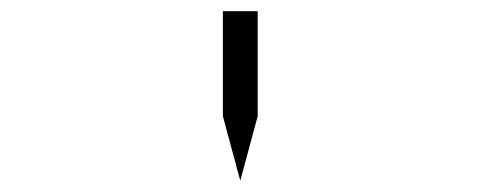

<svg xmlns="http://www.w3.org/2000/svg" viewBox="-20 -912 856 342"><path d="M377 -705V-892H439V-705L408 -590Z"/></svg>

Font: DSEG14 Modern Mini
Style: Light
Weight: 300
Designer: Keshikan(Twitter:@keshinomi_88pro)
Version: Version 0.46